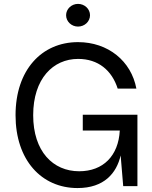

<svg xmlns="http://www.w3.org/2000/svg" viewBox="-20 -953 778 983"><path d="M377 9.8C513.7 9.8 576.7 -66.9 597.7 -157.2L610.8 0H683.6V-365.7H403.8V-284.7H593.3C586.4 -155.3 508.3 -76.2 385.3 -76.2C251.5 -76.2 149.9 -177.7 149.9 -363.3C149.9 -550.3 252 -651.4 379.9 -651.4C482.9 -651.4 552.7 -592.8 582.5 -499.5H678.2C651.9 -640.6 533.2 -737.3 379.4 -737.3C192.9 -737.3 59.6 -594.2 59.6 -363.3C59.6 -133.3 192.4 9.8 377 9.8ZM379.4 -816.9C413.1 -816.9 440.9 -842.8 440.9 -875C440.9 -907.2 413.1 -933.1 379.4 -933.1C346.2 -933.1 318.4 -907.2 318.4 -875C318.4 -842.8 346.2 -816.9 379.4 -816.9Z"/></svg>

Font: Raveo
Style: Regular
Weight: 400
Designer: Jakub Foglar, Rasmus Andersson (Inter)
Foundry: Jakubfoglar.com
Version: Version 1.100;Glyphs 3.2.3 (3260)